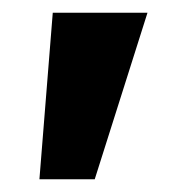

<svg xmlns="http://www.w3.org/2000/svg" viewBox="-20 -720 277 302"><path d="M42 -438 63 -700H212L129 -438Z"/></svg>

Font: Lexend Deca SemiBold
Style: Regular
Weight: 600
Designer: Bonnie Shaver-Troup, Thomas Jockin
Foundry: Lexend
Version: Version 1.008; ttfautohint (v1.8.4.7-5d5b)